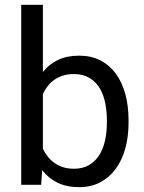

<svg xmlns="http://www.w3.org/2000/svg" viewBox="-20 -770 601 800"><path d="M515.6 -258.3Q515.6 -200.2 502 -151.1Q488.3 -102.1 461.9 -66.2Q435.5 -30.3 397.5 -10.3Q359.4 9.8 310.5 9.8Q258.3 9.8 220.2 -8.5Q182.1 -26.9 155.8 -61L151.4 0H68.4V-750H158.7V-470.2Q185.1 -502.9 222.2 -520.5Q259.3 -538.1 309.6 -538.1Q359.4 -538.1 397.7 -518.6Q436 -499 462.2 -463.6Q488.3 -428.2 502 -378.7Q515.6 -329.1 515.6 -268.6ZM425.3 -268.6Q425.3 -308.1 418 -343Q410.6 -377.9 394.3 -404.3Q377.9 -430.7 351.6 -446Q325.2 -461.4 287.1 -461.4Q262.2 -461.4 242.2 -455.1Q222.2 -448.7 206.3 -437.5Q190.4 -426.3 178.7 -411.1Q167 -396 158.7 -378.4V-149.9Q167.5 -132.3 179.4 -117.2Q191.4 -102.1 207.3 -90.8Q223.1 -79.6 243.2 -73.2Q263.2 -66.9 288.1 -66.9Q324.7 -66.9 350.6 -82Q376.5 -97.2 393.1 -123Q409.7 -148.9 417.5 -183.8Q425.3 -218.8 425.3 -258.3Z"/></svg>

Font: RobotoDraft
Style: Regular
Weight: 400
Designer: Google
Foundry: Google
Version: Version 2.000988-w1; 2014